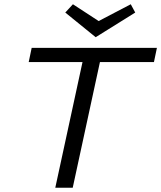

<svg xmlns="http://www.w3.org/2000/svg" viewBox="-20 -883 758 903"><path d="M616 -824 430 -708 287 -824 323 -863 444 -784 595 -863ZM718 -658 704 -591H450L322 0H240L368 -591H115L129 -658Z"/></svg>

Font: EauTestInfant Medium
Style: Italic
Weight: 500
Italic angle: -12°
Designer: Christian Thalmann (Catharsis Fonts)
Version: Version 0.001;PS 000.001;hotconv 1.0.88;makeotf.lib2.5.64775